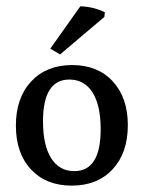

<svg xmlns="http://www.w3.org/2000/svg" viewBox="-20 -579 455 608"><path d="M207 8.8Q126 8.8 78.1 -42.5Q30.3 -93.8 30.3 -181.2Q30.3 -269 78.6 -321Q127 -373 208.5 -373Q289.6 -373 337.2 -321.3Q384.8 -269.5 384.8 -182.6Q384.8 -94.7 336.7 -43Q288.6 8.8 207 8.8ZM215.3 -37.1Q298.8 -37.1 298.8 -169.4Q298.8 -245.6 272.9 -286.4Q247.1 -327.1 199.7 -327.1Q116.2 -327.1 116.2 -194.8Q116.2 -118.7 142.1 -77.9Q168 -37.1 215.3 -37.1ZM170.4 -406.7 139.2 -424.8 234.4 -559.1Q276.9 -557.6 312 -540L310.5 -525.4Z"/></svg>

Font: Markazi Text
Style: Regular
Weight: 400
Designer: Borna Izadpanah (Arabic designer), Fiona Ross (Arabic design director) and Florian Runge (Latin designer)
Foundry: Borna Izadpanah and Florian Runge
Version: Version 1.000